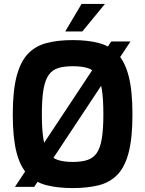

<svg xmlns="http://www.w3.org/2000/svg" viewBox="-20 -951 739 977"><path d="M56 0 546 -740H644L154 0ZM350 6Q274 6 217 -8.5Q160 -23 121.5 -62.5Q83 -102 64 -176Q45 -250 45 -369Q45 -488 64.5 -562.5Q84 -637 122 -677Q160 -717 217 -732Q274 -747 350 -747Q426 -747 483 -732Q540 -717 578 -677Q616 -637 635 -562.5Q654 -488 654 -369Q654 -250 635 -176Q616 -102 578 -62.5Q540 -23 483 -8.5Q426 6 350 6ZM350 -127Q395 -127 425 -137Q455 -147 472.5 -172.5Q490 -198 498 -245.5Q506 -293 506 -369Q506 -449 498 -497Q490 -545 472.5 -570.5Q455 -596 425 -605Q395 -614 350 -614Q307 -614 277 -605Q247 -596 228.5 -570.5Q210 -545 201.5 -497Q193 -449 193 -369Q193 -293 200.5 -245.5Q208 -198 226 -172.5Q244 -147 274.5 -137Q305 -127 350 -127ZM312 -791 395 -931H514L399 -791Z"/></svg>

Font: Exo Thin
Style: Bold
Weight: 700
Version: Version 2.000